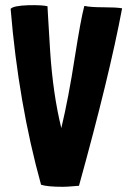

<svg xmlns="http://www.w3.org/2000/svg" viewBox="-20 -716 505 739"><path d="M284 -1 259 1Q237 3 221 3Q162 3 138 -5Q51 -319 21 -681V-682Q31 -694 90 -696Q142 -697 163 -692Q162 -698 173 -519Q184 -353 216 -223Q244 -340 268 -496Q291 -642 304 -691Q304 -693 306 -693Q330 -688 378 -688Q428 -688 450 -684Q401 -423 284 -1Z"/></svg>

Font: Londrina Solid
Style: Regular
Weight: 400
Designer: Marcelo Magalhaes
Foundry: Marcelo Magalh„es
Version: Version 1.001 2011